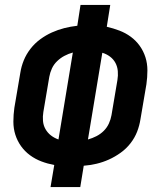

<svg xmlns="http://www.w3.org/2000/svg" viewBox="-20 -755 640 775"><path d="M184 0 199 -89Q172 -94 147 -103.5Q122 -113 101 -128.5Q80 -144 65 -165Q50 -186 42 -211Q34 -236 34 -264Q34 -292 38 -320L62 -461Q66 -487 76 -511.5Q86 -536 103 -558Q120 -580 142.5 -596.5Q165 -613 189.5 -624Q214 -635 239.5 -641.5Q265 -648 292 -651L305 -735H425L411 -647Q437 -641 462 -631.5Q487 -622 508 -606.5Q529 -591 544 -570Q559 -549 567 -524Q575 -499 575 -471Q575 -443 571 -415L547 -274Q543 -248 533.5 -223.5Q524 -199 507 -177Q490 -155 467 -138.5Q444 -122 419.5 -111Q395 -100 369.5 -94Q344 -88 318 -86L304 0ZM216 -192 274 -543Q256 -538 240 -529.5Q224 -521 210.5 -508Q197 -495 189.5 -478.5Q182 -462 179 -445L155 -303Q152 -285 153.5 -267Q155 -249 163.5 -234Q172 -219 185.5 -208.5Q199 -198 216 -192ZM335 -192Q353 -197 369.5 -205.5Q386 -214 399 -227Q412 -240 419.5 -256.5Q427 -273 430 -290L454 -432Q457 -450 455.5 -468Q454 -486 446 -501Q438 -516 424 -526.5Q410 -537 393 -542Z"/></svg>

Font: Iosevka Curly Extended Oblique
Style: Bold
Weight: 700
Width: 7
Italic angle: -9°
Monospace: yes
Designer: Belleve Invis
Foundry: Belleve Invis
Version: Version 11.1.0; ttfautohint (v1.8.3)